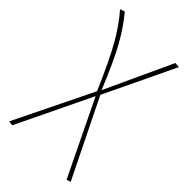

<svg xmlns="http://www.w3.org/2000/svg" viewBox="-221 -595 861 861"><g transform="rotate(45 209.5 -165.0)"><path d="M220 -182 402 188 382 194 209 -163 37 194 15 191 198 -183Q138 -322 97.5 -393Q57 -464 11 -516L33 -524Q77 -472 115.5 -403.5Q154 -335 209 -201L357 -521L381 -519Z"/></g></svg>

Font: FiraGO Thin
Style: Regular
Weight: 100
Designer: bBox Type
Foundry: bBox Type GmbH
Version: Version 1.001;PS 001.001;hotconv 1.0.88;makeotf.lib2.5.64775